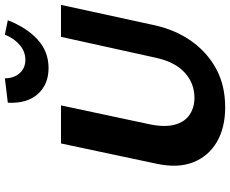

<svg xmlns="http://www.w3.org/2000/svg" viewBox="-98 -830 943 787"><g transform="rotate(-90 373.5 -436.5)"><path d="M327 15Q243 15 184.5 -19.5Q126 -54 101.5 -117Q77 -180 96 -267L179 -658H335L257 -292Q245 -232 256 -191.5Q267 -151 296.5 -131Q326 -111 366 -111Q426 -111 469.5 -151Q513 -191 530 -268L616 -658H747L663 -272Q644 -188 598.5 -123.5Q553 -59 485 -22Q417 15 327 15ZM488 -709Q421 -709 381.5 -753Q342 -797 346 -876L446 -888Q446 -851 467 -827.5Q488 -804 522 -804Q555 -804 582 -826.5Q609 -849 625 -888L684 -876Q654 -799 605 -754Q556 -709 488 -709Z"/></g></svg>

Font: Ysabeau ExtraBold
Style: Italic
Weight: 800
Italic angle: -12°
Designer: Christian Thalmann (Catharsis Fonts)
Version: Version 2.002